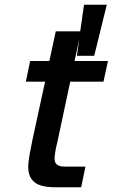

<svg xmlns="http://www.w3.org/2000/svg" viewBox="-20 -789 475 809"><path d="M213 0Q151 0 125 -21.5Q99 -43 99 -85Q99 -108 105 -139.5Q111 -171 117 -201L170 -445H89L107 -532H188L215 -657H318L334 -769H430L377 -554H304L314 -624L294 -532H435L416 -445H276L222 -192Q217 -172 213.5 -152.5Q210 -133 210 -119Q210 -87 253 -87H340L322 0Z"/></svg>

Font: Geist Medium
Style: Italic
Weight: 500
Italic angle: -12°
Designer: Basement.studio, Andrés Briganti, Mateo Zaragoza
Foundry: Basement.studio, Vercel, Andrés Briganti, Guido Ferreyra, Mateo Zaragoza
Version: Version 1.500; ttfautohint (v1.8.4.7-5d5b)